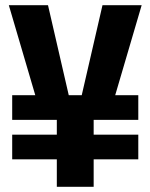

<svg xmlns="http://www.w3.org/2000/svg" viewBox="-20 -720 580 740"><path d="M199 0V-106H27V-201H199V-258H27V-353H116L14 -700H165L245 -353H295L375 -700H526L424 -353H513V-258H341V-201H513V-106H341V0Z"/></svg>

Font: Tektur SemiCondensed SemiBold
Style: Regular
Weight: 600
Width: 4
Designer: Adam Jagosz
Foundry: Adam Jagosz
Version: Version 1.005;gftools[0.9.30]